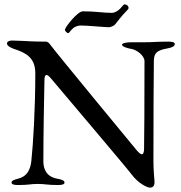

<svg xmlns="http://www.w3.org/2000/svg" viewBox="-20 -844 832 881"><path d="M294 -692C297 -692 304 -705 316 -715C324 -722 339 -727 349 -727C380 -727 464 -719 480 -719C484 -719 501 -723 509 -733C522 -749 540 -773 556 -789C563 -796 570 -803 570 -807C570 -817 561 -824 551 -824C547 -824 540 -813 531 -804C521 -794 507 -785 492 -785C474 -785 450 -787 428 -789C409 -791 382 -792 360 -792C335 -792 278 -718 278 -708C278 -701 287 -692 294 -692ZM668 17C678 17 689 13 689 -8C689 -21 684 -57 684 -105C684 -263 685 -550 686 -568C688 -601 699 -613 749 -622C772 -626 782 -633 782 -642C782 -650 770 -653 753 -653C692 -653 686 -650 638 -650H581C564 -650 540 -647 540 -639C540 -630 562 -623 585 -619C607 -615 642 -590 643 -564C643 -381 642 -195 641 -157C640 -142 636 -136 631 -136C623 -136 611 -150 606 -156C586 -180 232 -609 213 -636C206 -645 201 -653 189 -653C117 -653 113 -656 35 -658C28 -658 12 -656 12 -644C12 -632 37 -622 43 -620C102 -601 142 -578 142 -507C142 -342 132 -182 124 -107C120 -66 104 -35 66 -25C43 -19 33 -15 33 -6C33 2 45 5 62 5C116 5 117 0 153 0C190 0 193 5 247 5C264 5 276 2 276 -6C276 -15 266 -20 243 -24C193 -33 179 -68 179 -104C179 -227 182 -380 184 -479C184 -487 186 -500 193 -500C198 -500 204 -496 214 -484C237 -456 564 -71 582 -46C614 -2 656 17 668 17Z"/></svg>

Font: EB Garamond
Style: Regular
Weight: 400
Designer: Georg Duffner and Octavio Pardo
Foundry: Georg Duffner
Version: Version 1.000;PS 001.000;hotconv 1.0.88;makeotf.lib2.5.64775